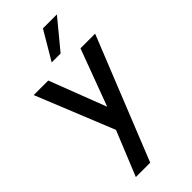

<svg xmlns="http://www.w3.org/2000/svg" viewBox="-321 -815 1180 1180"><g transform="rotate(-45 269.5 -225.0)"><path d="M453.8 -750 300 -563.8H222.5L332.5 -750ZM408.8 -500H536.2L215 300H90L208.8 8.8L2.5 -500H128.8L271.2 -130Z"/></g></svg>

Font: Now Medium
Style: Regular
Weight: 500
Designer: Alfredo Marco Pradil
Foundry: Alfredo Marco Pradil
Version: Version 1.002;PS 001.002;hotconv 1.0.88;makeotf.lib2.5.64775